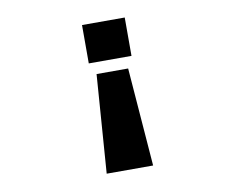

<svg xmlns="http://www.w3.org/2000/svg" viewBox="-77 -596 1054 892"><g transform="rotate(-10 450.0 -150.0)"><path d="M565 -319H363.5V-500H565ZM539.5 -264 575.5 200H356.5L390.5 -264Z"/></g></svg>

Font: Trispace Expanded ExtraBold
Style: Regular
Weight: 800
Width: 7
Designer: Tyler Finck
Foundry: Etcetera Type Company
Version: Version 1.210; ttfautohint (v1.8.3)